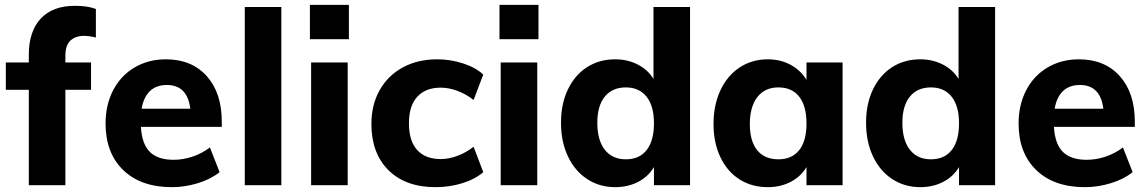

<svg xmlns="http://www.w3.org/2000/svg" viewBox="-20 -765 4741 793"><path d="M250 -535V-507H356V-394H250V0H99V-394H4V-507H99V-539Q99 -635 148 -688Q197 -741 290 -741Q342 -741 376 -728V-610Q347 -617 327 -617Q292 -617 271 -597.5Q250 -578 250 -535Z M896 -241H562Q566 -170 599 -137.5Q632 -105 697 -105Q736 -105 775 -118Q814 -131 847 -156L887 -54Q851 -25 797.5 -8.5Q744 8 690 8Q562 8 489 -62.5Q416 -133 416 -255Q416 -332 447.5 -392.5Q479 -453 536 -486.5Q593 -520 665 -520Q772 -520 834 -450.5Q896 -381 896 -263ZM565 -316H766Q754 -414 669 -414Q626 -414 599.5 -389Q573 -364 565 -316Z M991 0V-736H1142V0Z M1265 0V-507H1416V0ZM1260 -745H1421V-603H1260Z M1514 -253Q1514 -332 1548 -392.5Q1582 -453 1643.5 -486.5Q1705 -520 1786 -520Q1841 -520 1893 -503Q1945 -486 1976 -457L1936 -352Q1906 -376 1870 -389.5Q1834 -403 1800 -403Q1738 -403 1703.5 -365.5Q1669 -328 1669 -256Q1669 -183 1703 -145.5Q1737 -108 1800 -108Q1834 -108 1870 -121.5Q1906 -135 1936 -159L1976 -54Q1943 -25 1890 -8.5Q1837 8 1779 8Q1655 8 1584.5 -62Q1514 -132 1514 -253Z M2048 0V-507H2199V0ZM2043 -745H2204V-603H2043Z M2830 -736V0H2681V-75Q2658 -36 2616 -14Q2574 8 2521 8Q2456 8 2405 -25.5Q2354 -59 2325.5 -119.5Q2297 -180 2297 -258Q2297 -336 2325.5 -395.5Q2354 -455 2404.5 -487.5Q2455 -520 2521 -520Q2572 -520 2614 -498.5Q2656 -477 2679 -439V-736ZM2681 -256Q2681 -327 2650.5 -365.5Q2620 -404 2565 -404Q2509 -404 2478 -366Q2447 -328 2447 -258Q2447 -186 2478 -146.5Q2509 -107 2565 -107Q2621 -107 2651 -145.5Q2681 -184 2681 -256Z M3460 -507V0H3311V-75Q3288 -36 3246 -14Q3204 8 3151 8Q3085 8 3034.5 -24Q2984 -56 2955.5 -115.5Q2927 -175 2927 -253Q2927 -331 2955.5 -392Q2984 -453 3035 -486.5Q3086 -520 3151 -520Q3204 -520 3246 -497Q3288 -474 3311 -435V-507ZM3311 -255Q3311 -327 3281 -365.5Q3251 -404 3195 -404Q3139 -404 3108 -364Q3077 -324 3077 -253Q3077 -182 3107.5 -144.5Q3138 -107 3195 -107Q3251 -107 3281 -145Q3311 -183 3311 -255Z M4090 -736V0H3941V-75Q3918 -36 3876 -14Q3834 8 3781 8Q3716 8 3665 -25.5Q3614 -59 3585.5 -119.5Q3557 -180 3557 -258Q3557 -336 3585.5 -395.5Q3614 -455 3664.5 -487.5Q3715 -520 3781 -520Q3832 -520 3874 -498.5Q3916 -477 3939 -439V-736ZM3941 -256Q3941 -327 3910.5 -365.5Q3880 -404 3825 -404Q3769 -404 3738 -366Q3707 -328 3707 -258Q3707 -186 3738 -146.5Q3769 -107 3825 -107Q3881 -107 3911 -145.5Q3941 -184 3941 -256Z M4667 -241H4333Q4337 -170 4370 -137.5Q4403 -105 4468 -105Q4507 -105 4546 -118Q4585 -131 4618 -156L4658 -54Q4622 -25 4568.5 -8.5Q4515 8 4461 8Q4333 8 4260 -62.5Q4187 -133 4187 -255Q4187 -332 4218.5 -392.5Q4250 -453 4307 -486.5Q4364 -520 4436 -520Q4543 -520 4605 -450.5Q4667 -381 4667 -263ZM4336 -316H4537Q4525 -414 4440 -414Q4397 -414 4370.5 -389Q4344 -364 4336 -316Z"/></svg>

Font: Muli ExtraBold
Style: Regular
Weight: 800
Designer: Vernon Adams
Foundry: Vernon Adams
Version: Version 2.000